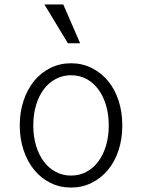

<svg xmlns="http://www.w3.org/2000/svg" viewBox="-20 -835 640 865"><path d="M300 10Q350 10 392.5 -11Q435 -32 466 -69Q497 -106 514 -157.5Q531 -209 531 -270Q531 -331 514 -382.5Q497 -434 466 -471Q435 -508 392.5 -529Q350 -550 300 -550Q250 -550 207.5 -529Q165 -508 134.5 -471Q104 -434 86.5 -382.5Q69 -331 69 -270Q69 -209 86.5 -157.5Q104 -106 134.5 -69Q165 -32 207.5 -11Q250 10 300 10ZM300 -44Q263 -44 231.5 -60.5Q200 -77 177.5 -107Q155 -137 142.5 -178.5Q130 -220 130 -270Q130 -320 142.5 -361.5Q155 -403 177.5 -433Q200 -463 231.5 -479.5Q263 -496 300 -496Q338 -496 369 -479.5Q400 -463 422.5 -433Q445 -403 457.5 -361.5Q470 -320 470 -270Q470 -220 457.5 -178.5Q445 -137 422.5 -107Q400 -77 369 -60.5Q338 -44 300 -44ZM286 -640 180 -815H265L341 -640Z"/></svg>

Font: CommitMonoV143 ExtLt
Style: Regular
Weight: 200
Monospace: yes
Designer: Eigil Nikolajsen
Foundry: Eigil Nikolajsen
Version: Version 1.143